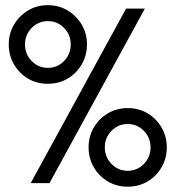

<svg xmlns="http://www.w3.org/2000/svg" viewBox="-20 -701 672 735"><path d="M163.2 -380.3Q120.7 -380.3 87.1 -400.2Q53.5 -420.2 33.5 -454.5Q13.5 -488.9 13.5 -530.8Q13.5 -572.7 33.5 -606.5Q53.5 -640.4 87.1 -660.8Q120.7 -681.2 163.2 -681.2Q205.6 -681.2 239.3 -660.7Q272.9 -640.3 292.9 -606.5Q312.9 -572.6 312.9 -530.8Q312.9 -489 292.9 -454.6Q272.9 -420.3 239.3 -400.3Q205.6 -380.3 163.2 -380.3ZM163.2 -441.2Q199.5 -441.2 225.1 -467.4Q250.7 -493.6 250.7 -530.9Q250.7 -568.1 225.1 -594.1Q199.6 -620.2 163.2 -620.2Q126.8 -620.2 101.3 -594.1Q75.7 -568.1 75.7 -530.7Q75.7 -493.6 101.3 -467.4Q126.8 -441.2 163.2 -441.2ZM97.5 0 462.6 -668H534.5L169.4 0ZM468.7 13.7Q427.1 13.7 393.1 -6.2Q359.1 -26.2 339.1 -60.6Q319.1 -95 319.1 -136.8Q319.1 -178.7 339.1 -212.9Q359.1 -247.2 393.1 -267.2Q427.1 -287.2 468.7 -287.2Q511.3 -287.2 544.9 -267.2Q578.5 -247.2 598.5 -212.9Q618.5 -178.7 618.5 -136.9Q618.5 -95 598.5 -60.6Q578.5 -26.3 544.9 -6.3Q511.3 13.7 468.7 13.7ZM468.8 -47.2Q505.2 -47.2 530.7 -73.4Q556.3 -99.6 556.3 -136.9Q556.3 -174.1 530.7 -200.1Q505.2 -226.2 468.8 -226.2Q432.5 -226.2 406.9 -200.1Q381.3 -174.1 381.3 -136.7Q381.3 -99.6 406.9 -73.4Q432.4 -47.2 468.8 -47.2Z"/></svg>

Font: Atkinson Hyperlegible Mono ExtraLight
Style: Regular
Weight: 200
Monospace: yes
Designer: Elliott Scott, Megan Eiswerth, Linus Boman, Theodore Petrosky, Letters from Sweden
Foundry: Applied Design Works, Letters from Sweden
Version: Version 2.001